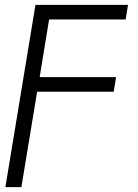

<svg xmlns="http://www.w3.org/2000/svg" viewBox="-20 -561 563 785"><path d="M2 204.1 125 -541H503.4L493.7 -481.4H180.7L142.1 -245.6H454.6L444.8 -186H131.8L67.4 204.1Z"/></svg>

Font: Inter 17pt Light
Style: Italic
Weight: 300
Italic angle: -9.3988°
Version: Version 4.001;git-66647c0bb